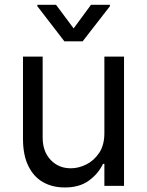

<svg xmlns="http://www.w3.org/2000/svg" viewBox="-20 -785 621 811"><path d="M420.9 -222.7V-545.9H503.9V0H420.9V-92.8H415Q395.5 -51.3 355.2 -22Q314.9 7.3 252.9 6.8Q201.7 6.8 162.1 -15.4Q122.6 -37.6 99.9 -83.5Q77.1 -129.4 77.1 -199.2V-545.9H160.2V-204.1Q160.2 -145 194.1 -109.4Q228 -73.7 280.3 -74.2Q311.5 -74.2 344 -90.1Q376.5 -106 398.7 -138.9Q420.9 -171.9 420.9 -222.7ZM216.8 -764.6 291 -665 364.3 -764.6H444.3V-758.8L329.1 -610.4H252L137.7 -758.8V-764.6Z"/></svg>

Font: Inter V
Style: 
Weight: 400
Designer: Rasmus Andersson
Foundry: rsms
Version: Version 4.000;git-a3f224843